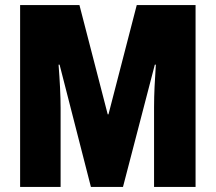

<svg xmlns="http://www.w3.org/2000/svg" viewBox="-20 -734 847 754"><path d="M337 0H463L588 -480H592C588 -419 585 -366 585 -313V0H748V-714H517L406 -285H403L292 -714H59V0H218V-310C218 -358 215 -415 210 -480H214Z"/></svg>

Font: Noto Sans Lao ExtraCondensed Black
Style: Regular
Weight: 900
Width: 2
Designer: Monotype Design Team
Foundry: Monotype Imaging Inc.
Version: Version 2.003